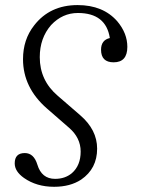

<svg xmlns="http://www.w3.org/2000/svg" viewBox="-20 -527 550 745"><path d="M406.2 -379.4Q391.1 -476.6 282.2 -476.6Q222.2 -476.6 178.2 -429.7Q134.3 -379.4 134.3 -305.2Q134.3 -214.8 204.1 -155.3L291 -80.1Q356.9 -23.4 356.9 49.8Q356.9 127.4 294.9 169.9Q252.4 197.8 189.9 197.8Q122.1 197.8 73.2 163.6Q37.1 138.2 37.1 106.9Q37.1 66.9 76.2 66.9Q111.3 66.9 125 111.8Q141.6 167 193.8 167Q232.4 167 258.8 145Q293 115.2 293 61Q293 7.8 248 -31.2L162.1 -106Q69.3 -187 69.3 -297.4Q69.3 -373.5 112.3 -428.2Q173.3 -507.3 281.2 -507.3Q379.9 -507.3 435.1 -444.3Q474.1 -397.9 474.1 -345.2Q474.1 -285.2 420.9 -285.2Q372.1 -285.2 372.1 -334Q372.1 -371.6 406.2 -379.4Z"/></svg>

Font: I.Ming
Style: Regular
Weight: 400
Designer: Ichiten Fonts Project
Version: Version 6.11; Dec 27, 2019